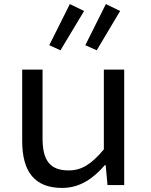

<svg xmlns="http://www.w3.org/2000/svg" viewBox="-20 -909 740 943"><path d="M222 -687 277 -662 393 -855 323 -889ZM399 -687 455 -662 570 -855 500 -889ZM89 -216C89 -65 151 14 285 14C372 14 438 -32 495 -98H499L508 0H590V-567H490V-175C429 -103 382 -72 317 -72C225 -72 189 -122 189 -229V-567H89Z"/></svg>

Font: Kawkab Mono Light
Style: Bold
Weight: 400
Monospace: yes
Designer: Abdullah Arif
Foundry: Abdullah Arif
Version: Version 1.000;PS 000.500;hotconv 1.0.88;makeotf.lib2.5.64775